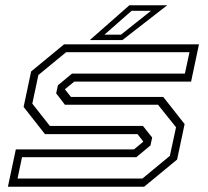

<svg xmlns="http://www.w3.org/2000/svg" viewBox="-20 -708 790 728"><path d="M10 0 40 -141.5H488L523.5 -171L501.5 -199.5H150.5L69.5 -302.5L98 -437L223 -540H734.5L704.5 -398.5H261.5L226 -369.5L249 -340.5H599L680 -237.5L651.5 -103L526.5 0ZM46.5 -31H520L624 -117L647.5 -225.5L579 -311H226L193 -354L199.5 -384.5L253 -429H681L698.5 -510H230.5L125.5 -423.5L102.5 -315L169 -230.5H522L557 -186.5L550.5 -156.5L497 -112H63.5ZM320.5 -556 470.5 -688H614L444 -556ZM376 -576.5H438.5L552.5 -667H479Z"/></svg>

Font: Tourney Expanded Light
Style: Italic
Weight: 300
Width: 7
Italic angle: -12°
Designer: Tyler Finck
Foundry: Etcetera Type Co
Version: Version 1.010; ttfautohint (v1.8.3)